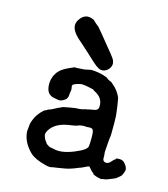

<svg xmlns="http://www.w3.org/2000/svg" viewBox="-106 -755 759 870"><g transform="rotate(15 273.5 -320.5)"><path d="M67 -99 70 -129Q69 -129 72 -140Q84 -183 119 -211Q122 -213 122.5 -212.5Q123 -212 127.5 -215Q132 -218 132.5 -218Q133 -218 136 -219.5Q139 -221 139.5 -221Q140 -221 142.5 -222Q145 -223 146 -223Q147 -223 156 -228Q165 -233 168.5 -234.5Q172 -236 173 -237Q174 -238 180 -240Q186 -242 189 -244.5Q192 -247 222 -252.5Q252 -258 252.5 -257.5Q253 -257 258.5 -257.5Q264 -258 271 -258.5Q278 -259 282 -260Q286 -261 290 -262Q294 -263 294.5 -263.5Q295 -264 301 -265Q307 -266 309 -266L310 -267L338 -272Q355 -276 355 -291Q358 -333 315 -354Q309 -357 309 -358.5Q309 -360 281.5 -365.5Q254 -371 243 -368Q213 -361 210 -353Q209 -351 211 -342Q213 -333 211 -325Q209 -317 209 -309Q209 -288 189 -278Q175 -271 166 -273Q157 -275 150 -276Q106 -281 108 -337Q109 -349 110.5 -354Q112 -359 112 -360L114 -365L115 -370Q115 -370 117 -373Q119 -376 119 -377Q119 -378 122 -382Q125 -386 124.5 -386.5Q124 -387 135.5 -399Q147 -411 175 -424Q203 -437 204 -435.5Q205 -434 209.5 -434.5Q214 -435 217 -435Q220 -435 222.5 -435.5Q225 -436 233 -436Q241 -436 251 -438L275 -443H281Q314 -441 335.5 -434Q357 -427 356 -425Q356 -424 364 -419.5Q372 -415 373.5 -415.5Q375 -416 384 -408Q412 -386 426 -353Q427 -349 429 -336.5Q431 -324 433 -312L438 -272L439 -238Q439 -173 438 -172.5Q437 -172 436 -159.5Q435 -147 434.5 -142.5Q434 -138 433.5 -128.5Q433 -119 432 -108Q431 -97 432.5 -89Q434 -81 433 -75Q432 -55 449 -54Q459 -53 469.5 -64Q480 -75 480 -75.5Q480 -76 484.5 -78.5Q489 -81 488.5 -83.5Q488 -86 505 -86Q522 -86 532 -72Q547 -53 543 -41Q537 -19 530 -13.5Q523 -8 517 -2.5Q511 3 500 7Q489 11 478.5 15.5Q468 20 460 20.5Q452 21 451.5 22Q451 23 446 23Q435 22 421 17Q407 12 408 10.5Q409 9 402 4Q395 -1 389.5 -8.5Q384 -16 381 -17.5Q378 -19 365.5 -12.5Q353 -6 349 -4.5Q345 -3 334 1Q299 16 273.5 20Q248 24 240 25.5Q232 27 225.5 27.5Q219 28 217 29Q209 33 186 27Q135 14 113 -7Q70 -49 67 -99ZM311 -72Q350 -88 355 -105Q357 -115 357 -147Q357 -179 351 -184.5Q345 -190 335 -189Q325 -188 322 -188Q299 -192 275 -181Q272 -180 266.5 -179.5Q261 -179 257.5 -178Q254 -177 245 -176Q190 -168 164 -138Q145 -115 150 -99.5Q155 -84 160.5 -78Q166 -72 165 -72Q164 -72 165.5 -70Q167 -68 171.5 -64.5Q176 -61 181 -58.5Q186 -56 189.5 -55.5Q193 -55 193 -55.5Q193 -56 204 -53Q242 -43 300 -67Q307 -70 311 -72ZM161 -647Q186 -685 226 -666Q231 -664 230.5 -663.5Q230 -663 235 -658.5Q240 -654 245.5 -649Q251 -644 253 -643Q255 -642 261 -635Q267 -628 274 -619.5Q281 -611 288.5 -602Q296 -593 303 -584Q353 -524 358 -514Q371 -489 352 -468Q343 -458 331 -455Q319 -452 307 -458Q295 -464 278 -479.5Q261 -495 252 -503.5Q243 -512 238 -516.5Q233 -521 223.5 -529.5Q214 -538 208.5 -543Q203 -548 187 -562Q150 -595 152 -623Q153 -632 154 -632.5Q155 -633 155 -635.5Q155 -638 161 -647Z"/></g></svg>

Font: TT2020 Style E
Style: Regular
Weight: 400
Version: Version 00.2